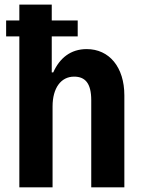

<svg xmlns="http://www.w3.org/2000/svg" viewBox="-20 -804 605 824"><path d="M352.1 -593.3C283.2 -593.3 235.8 -554.7 208.5 -493.2H202.1V-647.9H313.5V-716.3H202.1V-784.2H63V-716.3H6.3V-647.9H63V0H205.6V-347.2C205.6 -426.3 241.7 -475.1 297.9 -475.1C344.7 -475.1 371.6 -447.8 371.6 -374V0H513.7V-394.5C513.7 -516.1 448.7 -593.3 352.1 -593.3Z"/></svg>

Font: Decalotype SemiBold
Style: Regular
Weight: 600
Designer: Alfredo Marco Pradil
Foundry: Alfredo Marco Pradil
Version: Version 1.0